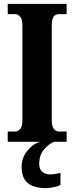

<svg xmlns="http://www.w3.org/2000/svg" viewBox="-20 -734 384 994"><path d="M20 0V-53H59Q72 -53 84 -65.5Q96 -78 96 -109V-601Q96 -635 84 -648Q72 -661 59 -661H20V-714H325V-661H285Q268 -661 258 -648Q248 -635 248 -600V-110Q248 -80 259 -66.5Q270 -53 285 -53H325V0ZM219 240Q155 240 123.5 213.5Q92 187 92 130Q92 83 121.5 46.5Q151 10 189 0H260Q234 10 208.5 39Q183 68 183 115Q183 143 199.5 156Q216 169 240 169Q261 169 293 161V224Q279 231 255.5 235.5Q232 240 219 240Z"/></svg>

Font: Noto Serif Tamil ExtraCondensed ExtraBold
Style: Italic
Weight: 800
Width: 2
Italic angle: -12°
Designer: Indian Type Foundry, Tom Grace, and the Monotype Design Team
Foundry: Monotype Imaging Inc.
Version: Version 2.003; ttfautohint (v1.8.4.7-5d5b)